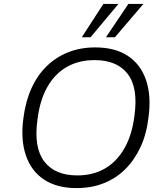

<svg xmlns="http://www.w3.org/2000/svg" viewBox="-20 -956 847 984"><path d="M372 8Q272 8 206 -35.5Q140 -79 112.5 -160Q85 -241 100 -351Q111 -437 141.5 -504Q172 -571 220 -617.5Q268 -664 330.5 -688.5Q393 -713 468 -713Q570 -713 635.5 -669.5Q701 -626 728.5 -545.5Q756 -465 741 -354Q731 -268 699.5 -201Q668 -134 620.5 -87.5Q573 -41 510.5 -16.5Q448 8 372 8ZM376 -57Q457 -57 518 -92.5Q579 -128 618 -196.5Q657 -265 669 -363Q689 -506 634.5 -577Q580 -648 464 -648Q384 -648 322.5 -613Q261 -578 222.5 -510Q184 -442 172 -343Q152 -201 206.5 -129Q261 -57 376 -57ZM399 -765 510 -936H587L444 -765ZM523 -765 638 -936H715L569 -765Z"/></svg>

Font: Nunito Sans 7pt Light
Style: Italic
Weight: 300
Italic angle: -9°
Designer: Vernon Adams
Foundry: Vernon Adams
Version: Version 3.101;gftools[0.9.27]